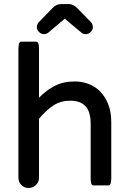

<svg xmlns="http://www.w3.org/2000/svg" viewBox="-20 -916 635 947"><path d="M70.8 -39.1V-672.9Q70.8 -697.8 75.7 -705.6Q78.6 -710.4 84 -710.4H159.2Q163.1 -710.4 166 -707.3Q168.9 -704.1 170.4 -698.2Q172.4 -688 172.4 -672.9V-434.1Q208.5 -470.7 247.6 -491.2Q291.5 -514.2 347.7 -514.2Q402.8 -514.2 445.3 -487.8Q460 -479 472.7 -465.8Q493.7 -444.8 507.3 -416.5Q528.8 -371.6 528.8 -316.4V-39.1Q528.8 -10.7 522 -4.4Q519.5 -1.5 515.6 -1.5H440.4Q436.5 -1.5 433.6 -4.4Q427.2 -10.7 427.2 -39.1V-306.6Q427.2 -366.7 399.4 -394.5Q374.5 -419.4 326.2 -419.4Q280.8 -419.4 244.6 -396.7Q208.5 -374 172.4 -330.1V-39.1Q172.4 -18.1 157 -3.4Q141.6 11.2 120.8 11.2Q100.1 11.2 85.4 -3.4Q70.8 -18.1 70.8 -39.1ZM170.9 -806.2Q238.8 -876.5 239.3 -876.5Q258.3 -896 281.2 -896H318.4Q341.3 -896 360.4 -876.5L429.2 -806.2Q438 -794.9 438 -782Q438 -769 427.2 -758.3Q416.5 -747.6 403.1 -747.6Q389.6 -747.6 380.4 -755.9L303.7 -820.3Q303.2 -821.3 302.5 -822Q301.8 -822.8 299.8 -822.8L295.4 -820.3L219.2 -755.9Q210 -747.6 196.5 -747.6Q183.1 -747.6 172.4 -758.3Q161.6 -769 161.6 -782Q161.6 -794.9 170.9 -806.2Z"/></svg>

Font: YuPearl-Medium
Style: Medium
Weight: 500
Designer: Max Yao
Foundry: Max-Everyday
Version: Version 1.011; ttfautohint (v1.8.3)